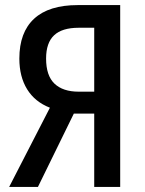

<svg xmlns="http://www.w3.org/2000/svg" viewBox="-20 -734 570 754"><path d="M16 0 176 -311Q117 -334 86.5 -383.5Q56 -433 56 -504Q56 -607 114 -660.5Q172 -714 285 -714H452V0H350V-288H270L129 0ZM289 -374H350V-625H289Q224 -625 192.5 -595.5Q161 -566 161 -504Q161 -437 194 -405.5Q227 -374 289 -374Z"/></svg>

Font: Noto Sans Condensed Medium
Style: Regular
Weight: 500
Width: 3
Designer: Monotype Design Team
Foundry: Monotype Imaging Inc.
Version: Version 2.013; ttfautohint (v1.8.4.7-5d5b)